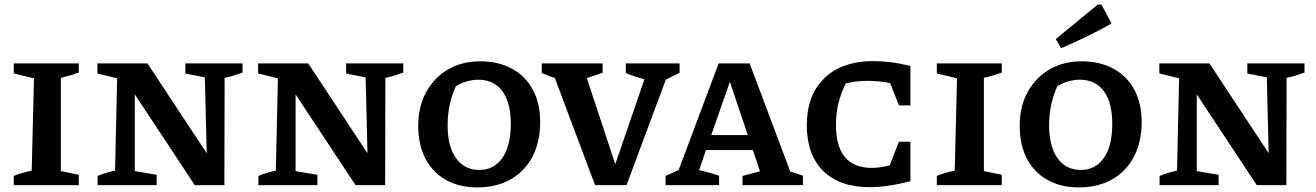

<svg xmlns="http://www.w3.org/2000/svg" viewBox="-20 -806 5728 836"><path d="M40 0V-40Q74 -54 118 -63L128 -465L40 -486V-530H323V-490Q307 -484 290 -479Q273 -474 245 -467V-61L323 -45V0Z M787 -530H1036V-490Q1014 -482 998 -477Q982 -472 958 -467L957 0H828L567 -395V-61L662 -45V0H405V-40Q442 -55 481 -63L490 -465L404 -486V-530H622L880 -139L872 -469L787 -486Z M1487 -530H1736V-490Q1714 -482 1698 -477Q1682 -472 1658 -467L1657 0H1528L1267 -395V-61L1362 -45V0H1105V-40Q1142 -55 1181 -63L1190 -465L1104 -486V-530H1322L1580 -139L1572 -469L1487 -486Z M2058 10Q1980 10 1922 -22.5Q1864 -55 1832.5 -115Q1801 -175 1801 -258Q1801 -343 1836 -406Q1871 -469 1931.5 -504Q1992 -539 2070 -539Q2150 -539 2209 -507Q2268 -475 2300 -415.5Q2332 -356 2332 -275Q2332 -188 2298.5 -124Q2265 -60 2203.5 -25Q2142 10 2058 10ZM2067 -66Q2131 -66 2167.5 -118.5Q2204 -171 2204 -267Q2204 -359 2167.5 -409Q2131 -459 2062 -459Q2039 -459 2014 -452Q1989 -445 1965 -431Q1929 -352 1929 -261Q1929 -169 1965.5 -117.5Q2002 -66 2067 -66Z M2571 0 2396 -466Q2369 -475 2339 -488V-530H2604V-489L2535 -466L2659 -91L2786 -461Q2744 -472 2705 -488V-530H2939V-489L2879 -459L2708 0Z M3421 -59Q3435 -55 3445.5 -51.5Q3456 -48 3476 -41V0H3213V-40L3289 -60L3258 -153H3054L3024 -65Q3048 -60 3069 -54Q3090 -48 3111 -41V0H2878V-40L2935 -66L3109 -530H3244ZM3077 -218H3236L3158 -450Z M3767 9Q3636 9 3564.5 -61.5Q3493 -132 3493 -261Q3493 -392 3570 -466Q3647 -540 3783 -540Q3818 -540 3858.5 -535Q3899 -530 3944 -519V-347H3894L3856 -444Q3832 -449 3806.5 -451.5Q3781 -454 3756 -454Q3709 -454 3663 -443Q3642 -402 3631 -358Q3620 -314 3620 -262Q3620 -75 3776 -75Q3810 -75 3854 -86L3894 -189H3944V-17Q3843 9 3767 9Z M4059 0V-40Q4093 -54 4137 -63L4147 -465L4059 -486V-530H4342V-490Q4326 -484 4309 -479Q4292 -474 4264 -467V-61L4342 -45V0Z M4677 10Q4599 10 4541 -22.5Q4483 -55 4451.5 -115Q4420 -175 4420 -258Q4420 -343 4455 -406Q4490 -469 4550.5 -504Q4611 -539 4689 -539Q4769 -539 4828 -507Q4887 -475 4919 -415.5Q4951 -356 4951 -275Q4951 -188 4917.5 -124Q4884 -60 4822.5 -25Q4761 10 4677 10ZM4686 -66Q4750 -66 4786.5 -118.5Q4823 -171 4823 -267Q4823 -359 4786.5 -409Q4750 -459 4681 -459Q4658 -459 4633 -452Q4608 -445 4584 -431Q4548 -352 4548 -261Q4548 -169 4584.5 -117.5Q4621 -66 4686 -66ZM4600 -596 4577 -636 4760 -786H4776L4820 -704Q4766 -673 4711 -646.5Q4656 -620 4600 -596Z M5411 -530H5660V-490Q5638 -482 5622 -477Q5606 -472 5582 -467L5581 0H5452L5191 -395V-61L5286 -45V0H5029V-40Q5066 -55 5105 -63L5114 -465L5028 -486V-530H5246L5504 -139L5496 -469L5411 -486Z"/></svg>

Font: Piazzolla SC SemiBold
Style: Regular
Weight: 600
Designer: Juan Pablo del Peral
Foundry: Huerta Tipografica
Version: Version 1.330